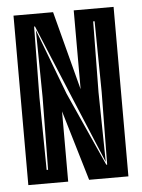

<svg xmlns="http://www.w3.org/2000/svg" viewBox="-47 -629 492 667"><g transform="rotate(-5 199.5 -295.5)"><path d="M25 0V-591H163L235 -316V-591H374V0H237L164 -245V0ZM93 -47H98L101 -300L98 -534L185 -305L301 -47H304L307 -300L304 -547H299L296 -300L300 -57L199 -299L96 -547H93L90 -300Z"/></g></svg>

Font: Alumni Sans Inline One
Style: Regular
Weight: 400
Designer: Robert E. Leuschke
Foundry: Robert E. Leuschke
Version: Version 1.100; ttfautohint (v1.8.3)